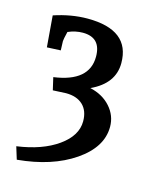

<svg xmlns="http://www.w3.org/2000/svg" viewBox="-80 -910 467 581"><g transform="rotate(15 153.5 -620.0)"><path d="M124 -854Q257 -854 257 -750Q257 -686 186 -653Q226 -644 250 -617Q274 -590 274 -555Q274 -491 204.5 -443.5Q135 -396 27 -386L15 -425Q94 -436 142.5 -470.5Q191 -505 191 -550Q191 -583 172 -601Q153 -619 119 -619L78 -617L69 -656Q178 -671 178 -749Q178 -809 121 -809Q98 -809 75 -799Q69 -774 69 -769L70 -740L27 -738L19 -836Q73 -854 124 -854Z"/></g></svg>

Font: Andada SC
Style: Regular
Weight: 400
Designer: Carolina Giovagnoli
Foundry: Carolina Giovagnoli
Version: Version 1.003